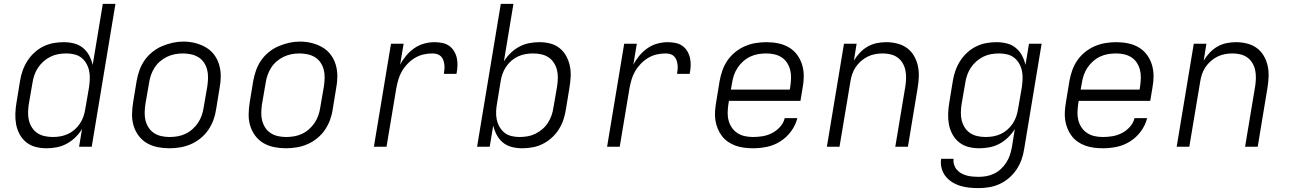

<svg xmlns="http://www.w3.org/2000/svg" viewBox="-20 -755 6640 988"><path d="M219 8Q190 8 163 1Q136 -6 115 -23Q94 -40 81 -64Q68 -88 63 -115Q58 -142 59 -170.5Q60 -199 65 -228L83 -338Q87 -364 96 -390Q105 -416 120 -440Q135 -464 156 -483.5Q177 -503 202 -515.5Q227 -528 254 -533Q281 -538 307 -538Q335 -538 361 -531.5Q387 -525 407 -508.5Q427 -492 439 -469Q451 -446 457 -421L509 -735H574L452 0H387L402 -91Q388 -68 367.5 -48Q347 -28 322.5 -15Q298 -2 271.5 3Q245 8 219 8ZM252 -50Q252 -50 252 -50Q252 -50 252 -50Q272 -50 291.5 -53.5Q311 -57 329.5 -65.5Q348 -74 364 -88Q380 -102 391.5 -119.5Q403 -137 409.5 -156Q416 -175 419 -195L438 -305Q441 -326 442 -347.5Q443 -369 439 -389Q435 -409 425 -427Q415 -445 399.5 -457.5Q384 -470 363.5 -475Q343 -480 322 -480Q301 -480 280.5 -476.5Q260 -473 240.5 -463.5Q221 -454 204.5 -439.5Q188 -425 176 -407Q164 -389 157 -369Q150 -349 147 -328L128 -218Q125 -197 124.5 -175.5Q124 -154 129 -134.5Q134 -115 145 -98Q156 -81 172.5 -70Q189 -59 210 -54.5Q231 -50 252 -50Z M851 8Q820 8 790.5 2Q761 -4 736 -18.5Q711 -33 693.5 -56.5Q676 -80 667.5 -108Q659 -136 659.5 -166.5Q660 -197 665 -228L683 -338Q688 -366 697.5 -393Q707 -420 723.5 -444Q740 -468 763.5 -487Q787 -506 814 -517.5Q841 -529 868.5 -535Q896 -541 924 -541Q955 -541 984.5 -533.5Q1014 -526 1039 -511.5Q1064 -497 1081.5 -474Q1099 -451 1107.5 -422.5Q1116 -394 1116 -363.5Q1116 -333 1110 -302L1092 -192Q1088 -164 1078 -137Q1068 -110 1051.5 -86Q1035 -62 1011.5 -43Q988 -24 961 -12.5Q934 -1 906 3.5Q878 8 851 8ZM852 -50Q873 -50 893.5 -53.5Q914 -57 933.5 -66Q953 -75 970 -90Q987 -105 999 -123Q1011 -141 1018 -161Q1025 -181 1028 -202L1047 -312Q1050 -333 1050.5 -354.5Q1051 -376 1046 -396Q1041 -416 1029.5 -433Q1018 -450 1001 -460.5Q984 -471 963 -475.5Q942 -480 921 -480Q900 -480 879.5 -476Q859 -472 840 -463Q821 -454 804 -439.5Q787 -425 775.5 -407Q764 -389 757 -369Q750 -349 747 -328L728 -218Q725 -197 724.5 -175.5Q724 -154 729 -134.5Q734 -115 745 -98Q756 -81 773 -70Q790 -59 810.5 -54.5Q831 -50 852 -50Z M1451 8Q1420 8 1390.5 2Q1361 -4 1336 -18.5Q1311 -33 1293.5 -56.5Q1276 -80 1267.5 -108Q1259 -136 1259.5 -166.5Q1260 -197 1265 -228L1283 -338Q1288 -366 1297.5 -393Q1307 -420 1323.5 -444Q1340 -468 1363.5 -487Q1387 -506 1414 -517.5Q1441 -529 1468.5 -535Q1496 -541 1524 -541Q1555 -541 1584.5 -533.5Q1614 -526 1639 -511.5Q1664 -497 1681.5 -474Q1699 -451 1707.5 -422.5Q1716 -394 1716 -363.5Q1716 -333 1710 -302L1692 -192Q1688 -164 1678 -137Q1668 -110 1651.5 -86Q1635 -62 1611.5 -43Q1588 -24 1561 -12.5Q1534 -1 1506 3.5Q1478 8 1451 8ZM1452 -50Q1473 -50 1493.5 -53.5Q1514 -57 1533.5 -66Q1553 -75 1570 -90Q1587 -105 1599 -123Q1611 -141 1618 -161Q1625 -181 1628 -202L1647 -312Q1650 -333 1650.5 -354.5Q1651 -376 1646 -396Q1641 -416 1629.5 -433Q1618 -450 1601 -460.5Q1584 -471 1563 -475.5Q1542 -480 1521 -480Q1500 -480 1479.5 -476Q1459 -472 1440 -463Q1421 -454 1404 -439.5Q1387 -425 1375.5 -407Q1364 -389 1357 -369Q1350 -349 1347 -328L1328 -218Q1325 -197 1324.5 -175.5Q1324 -154 1329 -134.5Q1334 -115 1345 -98Q1356 -81 1373 -70Q1390 -59 1410.5 -54.5Q1431 -50 1452 -50Z M1904 0 1992 -530H2057L2039 -422Q2052 -447 2070.5 -469Q2089 -491 2112 -507Q2135 -523 2162 -530.5Q2189 -538 2216 -538Q2236 -538 2256 -534Q2276 -530 2291.5 -519Q2307 -508 2317 -491Q2327 -474 2331 -455Q2335 -436 2334 -415.5Q2333 -395 2329 -375H2264Q2266 -387 2267 -399Q2268 -411 2266.5 -423Q2265 -435 2261 -446Q2257 -457 2249 -465Q2241 -473 2229.5 -476.5Q2218 -480 2206 -480Q2183 -480 2160 -475Q2137 -470 2116 -457.5Q2095 -445 2077.5 -427Q2060 -409 2048 -388Q2036 -367 2029.5 -344.5Q2023 -322 2019 -299L1969 0Z M2668 8Q2640 8 2614 1.5Q2588 -5 2568 -21.5Q2548 -38 2536 -61Q2524 -84 2518 -109L2500 0H2435L2557 -735H2622L2573 -439Q2587 -462 2607.5 -482Q2628 -502 2652.5 -515Q2677 -528 2703.5 -533Q2730 -538 2756 -538Q2785 -538 2812 -531Q2839 -524 2860 -507Q2881 -490 2894 -466Q2907 -442 2912.5 -415Q2918 -388 2916.5 -359.5Q2915 -331 2910 -302L2892 -192Q2888 -166 2879.5 -140Q2871 -114 2856 -90Q2841 -66 2819.5 -46.5Q2798 -27 2773 -14.5Q2748 -2 2721 3Q2694 8 2668 8ZM2653 -50Q2674 -50 2694.5 -53.5Q2715 -57 2734.5 -66.5Q2754 -76 2771 -90.5Q2788 -105 2799.5 -123Q2811 -141 2818 -161Q2825 -181 2828 -202L2847 -312Q2850 -333 2850.5 -354.5Q2851 -376 2846 -395.5Q2841 -415 2830 -432Q2819 -449 2802.5 -460Q2786 -471 2765.5 -475.5Q2745 -480 2723 -480Q2723 -480 2723 -480Q2723 -480 2723 -480Q2703 -480 2683.5 -476.5Q2664 -473 2645.5 -464.5Q2627 -456 2611 -442Q2595 -428 2583.5 -410.5Q2572 -393 2565.5 -374Q2559 -355 2556 -335L2538 -225Q2534 -204 2533 -182.5Q2532 -161 2536 -141Q2540 -121 2550 -103Q2560 -85 2575.5 -72.5Q2591 -60 2611.5 -55Q2632 -50 2653 -50Z M3104 0 3192 -530H3257L3239 -422Q3252 -447 3270.5 -469Q3289 -491 3312 -507Q3335 -523 3362 -530.5Q3389 -538 3416 -538Q3436 -538 3456 -534Q3476 -530 3491.5 -519Q3507 -508 3517 -491Q3527 -474 3531 -455Q3535 -436 3534 -415.5Q3533 -395 3529 -375H3464Q3466 -387 3467 -399Q3468 -411 3466.5 -423Q3465 -435 3461 -446Q3457 -457 3449 -465Q3441 -473 3429.5 -476.5Q3418 -480 3406 -480Q3383 -480 3360 -475Q3337 -470 3316 -457.5Q3295 -445 3277.5 -427Q3260 -409 3248 -388Q3236 -367 3229.5 -344.5Q3223 -322 3219 -299L3169 0Z M3855 8Q3832 8 3809 5Q3786 2 3765 -5.5Q3744 -13 3726 -25.5Q3708 -38 3695 -55Q3682 -72 3673.5 -92.5Q3665 -113 3661.5 -135.5Q3658 -158 3659.5 -181.5Q3661 -205 3665 -228L3683 -338Q3688 -366 3697.5 -393Q3707 -420 3723.5 -444Q3740 -468 3763.5 -487Q3787 -506 3814 -517.5Q3841 -529 3869 -533.5Q3897 -538 3924 -538Q3955 -538 3984.5 -532Q4014 -526 4039 -511.5Q4064 -497 4081.5 -473.5Q4099 -450 4107.5 -422Q4116 -394 4116 -363.5Q4116 -333 4110 -302L4099 -236H3731L3728 -218Q3725 -197 3724.5 -175.5Q3724 -154 3729.5 -134Q3735 -114 3746.5 -97.5Q3758 -81 3775 -70Q3792 -59 3812.5 -54.5Q3833 -50 3855 -50Q3879 -50 3904 -54Q3929 -58 3952.5 -70Q3976 -82 3994 -102Q4012 -122 4018 -147H4083Q4074 -111 4051 -79.5Q4028 -48 3995.5 -27.5Q3963 -7 3927 0.5Q3891 8 3855 8ZM3741 -294H4044L4047 -312Q4050 -333 4050.5 -354.5Q4051 -376 4046 -395.5Q4041 -415 4030 -432Q4019 -449 4002 -460Q3985 -471 3964.5 -475.5Q3944 -480 3923 -480Q3902 -480 3881.5 -476.5Q3861 -473 3841.5 -464Q3822 -455 3805 -440Q3788 -425 3776 -407Q3764 -389 3757 -369Q3750 -349 3747 -328Z M4235 0 4323 -530H4388L4374 -443Q4387 -465 4405 -484Q4423 -503 4445 -515.5Q4467 -528 4491.5 -533Q4516 -538 4540 -538Q4569 -538 4597 -531Q4625 -524 4647 -508Q4669 -492 4683 -468Q4697 -444 4703 -417Q4709 -390 4708 -360.5Q4707 -331 4702 -302L4652 0H4587L4639 -312Q4642 -332 4642.5 -353Q4643 -374 4639 -393.5Q4635 -413 4625 -430Q4615 -447 4599.5 -458.5Q4584 -470 4564 -475Q4544 -480 4523 -480Q4523 -480 4523 -480Q4523 -480 4523 -480Q4503 -480 4483.5 -476.5Q4464 -473 4445.5 -464Q4427 -455 4411 -441Q4395 -427 4383.5 -410Q4372 -393 4365.5 -374Q4359 -355 4356 -335L4300 0Z M5015 213Q4991 213 4967 210.5Q4943 208 4920.5 201Q4898 194 4878.5 181.5Q4859 169 4845 151Q4831 133 4825 109.5Q4819 86 4823 62H4887Q4885 78 4889.5 92.5Q4894 107 4903.5 118Q4913 129 4926 136.5Q4939 144 4953.5 148Q4968 152 4984 153.5Q5000 155 5015 155Q5035 155 5055.5 151.5Q5076 148 5095.5 138.5Q5115 129 5131 114Q5147 99 5158.5 81Q5170 63 5176.5 43.5Q5183 24 5187 3L5202 -91Q5188 -68 5167.5 -48Q5147 -28 5122.5 -15Q5098 -2 5071.5 3Q5045 8 5019 8Q4990 8 4963 1Q4936 -6 4915 -23Q4894 -40 4881 -64Q4868 -88 4863 -115Q4858 -142 4859 -170.5Q4860 -199 4865 -228L4883 -338Q4887 -364 4896 -390Q4905 -416 4920 -440Q4935 -464 4956 -483.5Q4977 -503 5002 -515.5Q5027 -528 5054 -533Q5081 -538 5107 -538Q5135 -538 5161 -531.5Q5187 -525 5207 -508.5Q5227 -492 5239 -469.5Q5251 -447 5257 -421L5275 -530H5340L5250 13Q5246 40 5236.5 66.5Q5227 93 5211 117Q5195 141 5172.5 160.5Q5150 180 5123.5 192Q5097 204 5069.5 208.5Q5042 213 5015 213ZM5052 -50Q5052 -50 5052 -50Q5052 -50 5052 -50Q5072 -50 5091.5 -53.5Q5111 -57 5129.5 -65.5Q5148 -74 5164 -88Q5180 -102 5191.5 -119.5Q5203 -137 5209.5 -156Q5216 -175 5219 -195L5238 -305Q5241 -326 5242 -347.5Q5243 -369 5239 -389Q5235 -409 5225 -427Q5215 -445 5199.5 -457.5Q5184 -470 5163.5 -475Q5143 -480 5122 -480Q5101 -480 5080.5 -476.5Q5060 -473 5040.5 -463.5Q5021 -454 5004.5 -439.5Q4988 -425 4976 -407Q4964 -389 4957 -369Q4950 -349 4947 -328L4928 -218Q4925 -197 4924.5 -175.5Q4924 -154 4929 -134.5Q4934 -115 4945 -98Q4956 -81 4972.5 -70Q4989 -59 5010 -54.5Q5031 -50 5052 -50Z M5655 8Q5632 8 5609 5Q5586 2 5565 -5.5Q5544 -13 5526 -25.5Q5508 -38 5495 -55Q5482 -72 5473.5 -92.5Q5465 -113 5461.5 -135.5Q5458 -158 5459.5 -181.5Q5461 -205 5465 -228L5483 -338Q5488 -366 5497.5 -393Q5507 -420 5523.5 -444Q5540 -468 5563.5 -487Q5587 -506 5614 -517.5Q5641 -529 5669 -533.5Q5697 -538 5724 -538Q5755 -538 5784.5 -532Q5814 -526 5839 -511.5Q5864 -497 5881.5 -473.5Q5899 -450 5907.5 -422Q5916 -394 5916 -363.5Q5916 -333 5910 -302L5899 -236H5531L5528 -218Q5525 -197 5524.5 -175.5Q5524 -154 5529.5 -134Q5535 -114 5546.5 -97.5Q5558 -81 5575 -70Q5592 -59 5612.5 -54.5Q5633 -50 5655 -50Q5679 -50 5704 -54Q5729 -58 5752.5 -70Q5776 -82 5794 -102Q5812 -122 5818 -147H5883Q5874 -111 5851 -79.5Q5828 -48 5795.5 -27.5Q5763 -7 5727 0.5Q5691 8 5655 8ZM5541 -294H5844L5847 -312Q5850 -333 5850.5 -354.5Q5851 -376 5846 -395.5Q5841 -415 5830 -432Q5819 -449 5802 -460Q5785 -471 5764.5 -475.5Q5744 -480 5723 -480Q5702 -480 5681.5 -476.5Q5661 -473 5641.5 -464Q5622 -455 5605 -440Q5588 -425 5576 -407Q5564 -389 5557 -369Q5550 -349 5547 -328Z M6035 0 6123 -530H6188L6174 -443Q6187 -465 6205 -484Q6223 -503 6245 -515.5Q6267 -528 6291.5 -533Q6316 -538 6340 -538Q6369 -538 6397 -531Q6425 -524 6447 -508Q6469 -492 6483 -468Q6497 -444 6503 -417Q6509 -390 6508 -360.5Q6507 -331 6502 -302L6452 0H6387L6439 -312Q6442 -332 6442.5 -353Q6443 -374 6439 -393.5Q6435 -413 6425 -430Q6415 -447 6399.5 -458.5Q6384 -470 6364 -475Q6344 -480 6323 -480Q6323 -480 6323 -480Q6323 -480 6323 -480Q6303 -480 6283.5 -476.5Q6264 -473 6245.5 -464Q6227 -455 6211 -441Q6195 -427 6183.5 -410Q6172 -393 6165.5 -374Q6159 -355 6156 -335L6100 0Z"/></svg>

Font: Iosevka Curly LtExObl
Style: Regular
Weight: 300
Width: 7
Italic angle: -9°
Monospace: yes
Designer: Belleve Invis
Foundry: Belleve Invis
Version: Version 11.1.0; ttfautohint (v1.8.3)